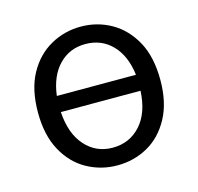

<svg xmlns="http://www.w3.org/2000/svg" viewBox="-81 -584 705 682"><g transform="rotate(-15 271.0 -243.0)"><path d="M271 12Q211 12 159.5 -16.5Q108 -45 77 -102Q46 -159 46 -242Q46 -327 77 -383.5Q108 -440 159.5 -469Q211 -498 271 -498Q332 -498 383 -469Q434 -440 465 -383.5Q496 -327 496 -242Q496 -159 465 -102Q434 -45 383 -16.5Q332 12 271 12ZM271 -434Q213 -434 174 -394Q135 -354 126 -282H417Q408 -354 369 -394Q330 -434 271 -434ZM271 -53Q333 -53 373.5 -97.5Q414 -142 418 -223H125Q130 -143 170 -98Q210 -53 271 -53Z"/></g></svg>

Font: .
Style: 
Weight: 400
Designer: Paul D. Hunt, Dalton Maag
Foundry: Dalton Maag Ltd
Version: Version 1.200